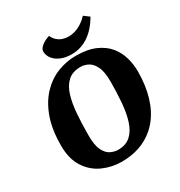

<svg xmlns="http://www.w3.org/2000/svg" viewBox="-197 -976 1050 1122"><g transform="rotate(-30 328.5 -415.5)"><path d="M298 11Q232 11 172 -16Q112 -43 74.5 -100.5Q37 -158 37 -247Q37 -357 65.5 -435Q94 -513 142 -563Q190 -613 250 -636.5Q310 -660 372 -660Q451 -660 503.5 -637Q556 -614 586.5 -576.5Q617 -539 630 -493Q643 -447 643 -402Q643 -306 620 -229.5Q597 -153 552.5 -99.5Q508 -46 444 -17.5Q380 11 298 11ZM315 -60Q368 -60 400 -89.5Q432 -119 448 -170Q464 -221 469.5 -287.5Q475 -354 475 -427Q475 -495 457.5 -530Q440 -565 415 -577.5Q390 -590 365 -590Q311 -590 279 -561Q247 -532 231.5 -480.5Q216 -429 211 -361.5Q206 -294 206 -218Q206 -152 223 -118Q240 -84 265.5 -72Q291 -60 315 -60ZM359 -679Q320 -679 289 -691.5Q258 -704 240 -726.5Q222 -749 222 -777Q222 -794 242.5 -811Q263 -828 297 -839Q306 -818 321 -804.5Q336 -791 355 -784.5Q374 -778 395 -778Q418 -778 441.5 -785.5Q465 -793 487 -807.5Q509 -822 527 -842L563 -815Q524 -748 472.5 -713.5Q421 -679 359 -679Z"/></g></svg>

Font: Faustina ExtraBold
Style: Italic
Weight: 800
Italic angle: -8°
Designer: Alfonso Garcia
Foundry: http://www.omnibus-type.com
Version: Version 1.200